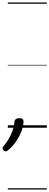

<svg xmlns="http://www.w3.org/2000/svg" viewBox="-63 -1026 396 1542"><path d="M-17 189Q-25 189 -34 181Q-43 173 -43 165Q-43 161 -41 157.5Q-39 154 -35 149Q-10 118 7.5 88.5Q25 59 36.5 26.5Q48 -6 53 -46Q54 -61 64 -69Q74 -77 92 -77Q110 -77 118 -70Q126 -63 126 -50Q126 -22 113 17.5Q100 57 74 98Q48 139 10 174Q2 181 -4.5 185Q-11 189 -17 189ZM0 486H313V496H0ZM0 -20H313V0H0ZM0 -505H313V-500H0ZM0 -1006H313V-996H0Z"/></svg>

Font: Playwrite CA Guides
Style: Regular
Weight: 400
Designer: Veronika Burian, José Scaglione
Foundry: TypeTogether
Version: Version 1.003